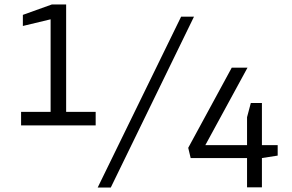

<svg xmlns="http://www.w3.org/2000/svg" viewBox="-20 -845 1315 865"><path d="M420 0 796 -770H854L479 0ZM1093 -1V-133H839L828 -179L1024 -540H1095L905 -191H1093V-317L1110 -381H1160V-191H1231V-144L1160 -133V-1ZM208 -280V-758L83 -728V-778L214 -825H278V-280ZM75 -280V-341H411V-280Z"/></svg>

Font: Exo Thin
Style: Regular
Weight: 400
Version: Version 2.000